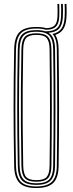

<svg xmlns="http://www.w3.org/2000/svg" viewBox="-20 -942 366 968"><path d="M163.5 6Q103.8 6 78.1 -20Q52.5 -46 51.5 -105.8Q50 -188.2 49.2 -260.6Q48.5 -333 48.5 -402.1Q48.5 -471.2 49.2 -542.5Q50 -613.8 51.5 -693.5Q52.5 -754 78.1 -780Q103.8 -806 163.5 -806Q192.8 -806 213.2 -800Q241 -800.5 254.5 -812.9Q268 -825.2 269.8 -857.8Q270.5 -871.8 270.4 -889Q270.2 -906.2 269.5 -922.2H278.5Q279.2 -906 279.2 -889Q279.2 -872 278.8 -857.5Q276.8 -821.8 261.2 -806.9Q245.8 -792 211.2 -792Q191.8 -798 163.5 -798Q107.5 -798 84.6 -773.6Q61.8 -749.2 60.5 -693.5Q59 -610.2 58.2 -537.4Q57.5 -464.5 57.5 -395.5Q57.5 -326.5 58.2 -255.6Q59 -184.8 60.5 -106Q61.8 -50.5 84.8 -26.2Q107.8 -2 163.5 -2Q217.8 -2 241.8 -25.8Q265.8 -49.5 266.5 -106Q267.5 -181.5 268 -253.4Q268.5 -325.2 268.5 -396.5Q268.5 -467.8 268 -541.2Q267.5 -614.8 266.5 -693.5Q266.2 -720.5 260.9 -739.6Q255.5 -758.8 244.5 -771Q274.5 -777 289.1 -796.9Q303.8 -816.8 305.8 -855Q306.5 -865.2 306.6 -877.1Q306.8 -889 306.5 -900.8Q306.2 -912.5 305.8 -922.2H315Q315.5 -912.5 315.8 -900.8Q316 -889 315.9 -877Q315.8 -865 315 -854.5Q313 -817.5 299.5 -796.1Q286 -774.8 259 -766.2Q275 -741 275.5 -693.5Q276.5 -619.2 277.1 -547.2Q277.8 -475.2 277.8 -403.4Q277.8 -331.5 277.2 -257.6Q276.8 -183.8 275.5 -105.8Q274.8 -45.2 248.4 -19.6Q222 6 163.5 6ZM163.5 -17.8Q210.2 -17.8 229 -38Q247.8 -58.2 248.2 -106.5Q249.5 -192 249.9 -264.8Q250.2 -337.5 250.2 -405.2Q250.2 -473 249.8 -543Q249.2 -613 248.2 -693Q247.8 -741.2 229.1 -761.8Q210.5 -782.2 163.5 -782.2Q117.2 -782.2 98.5 -762.2Q79.8 -742.2 78.8 -693.2Q77.2 -614.2 76.5 -542.9Q75.8 -471.5 75.8 -402.2Q75.8 -333 76.5 -260.4Q77.2 -187.8 78.8 -106.2Q79.8 -57.5 98.8 -37.6Q117.8 -17.8 163.5 -17.8ZM163.5 -25.8Q122 -25.8 105.4 -43.8Q88.8 -61.8 88 -106.5Q86 -217.5 85.4 -311.2Q84.8 -405 85.4 -496.5Q86 -588 88 -693Q88.8 -738 105.2 -756.1Q121.8 -774.2 163.5 -774.2Q205.8 -774.2 222.2 -755.9Q238.8 -737.5 239.2 -692.8Q240.2 -605 240.8 -532Q241.2 -459 241.2 -392.1Q241.2 -325.2 240.6 -256.1Q240 -187 239.2 -106.8Q238.8 -62.5 222.4 -44.1Q206 -25.8 163.5 -25.8ZM163.5 -33.8Q202 -33.8 215.9 -50.5Q229.8 -67.2 230 -107Q231.2 -190.5 231.6 -261.1Q232 -331.8 232 -398.6Q232 -465.5 231.6 -536.6Q231.2 -607.8 230 -692.5Q229.8 -732.5 216 -749.4Q202.2 -766.2 163.5 -766.2Q126.2 -766.2 112 -750.2Q97.8 -734.2 97 -692.8Q95.2 -587 94.5 -494.5Q93.8 -402 94.4 -308.6Q95 -215.2 97 -106.8Q97.8 -65.5 112 -49.6Q126.2 -33.8 163.5 -33.8ZM163.5 -9.8Q113 -9.8 91.8 -31.6Q70.5 -53.5 69.8 -106.2Q68.2 -189.2 67.5 -262.1Q66.8 -335 66.8 -404Q66.8 -473 67.5 -543.8Q68.2 -614.5 69.8 -693.2Q70.5 -746.5 91.8 -768.4Q113 -790.2 163.5 -790.2Q190.8 -790.2 208.8 -784.2H211.8Q249.5 -784.2 267.6 -800.2Q285.8 -816.2 287.8 -857.5Q288.5 -872.2 288.5 -889.4Q288.5 -906.5 287.8 -922.2H296.8Q297.5 -906 297.6 -888Q297.8 -870 296.8 -855.5Q294.5 -815.2 277.2 -797.1Q260 -779 224.5 -776.8Q241.5 -766 249.4 -745.8Q257.2 -725.5 257.5 -693.2Q258.5 -609.2 259 -536.2Q259.5 -463.2 259.5 -394.5Q259.5 -325.8 258.9 -255.4Q258.2 -185 257.5 -106.2Q256.8 -54.2 235.4 -32Q214 -9.8 163.5 -9.8Z"/></svg>

Font: Big Shoulders Inline Display Thin Light
Style: Regular
Weight: 300
Version: Version 2.002